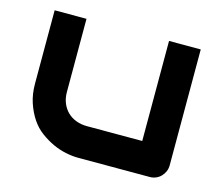

<svg xmlns="http://www.w3.org/2000/svg" viewBox="-77 -592 802 692"><g transform="rotate(15 324.0 -246.0)"><path d="M592.1 -59.4Q592.1 -46.5 587.4 -35.9Q582.7 -25.2 574.8 -17.1Q566.8 -8.9 556.2 -4.5Q545.5 0 533.7 0H266.3Q244.1 0 219.3 -5.2Q194.6 -10.4 170.5 -21.5Q146.5 -32.7 124 -49.3Q101.5 -65.8 84.9 -90.6Q68.3 -115.3 57.7 -147Q47 -178.7 47 -218.8V-491.6H165.8V-218.8Q165.8 -195.5 173.5 -177Q181.2 -158.4 194.8 -145.3Q208.4 -132.2 227.2 -125.2Q246 -118.3 267.3 -118.3H473.8V-491.6H592.1Z"/></g></svg>

Font: AKL FREE 001
Style: Regular
Weight: 400
Designer: AKL
Foundry: AKL
Version: Version 1.00;August 10, 2024;FontCreator 13.0.0.2630 64-bit